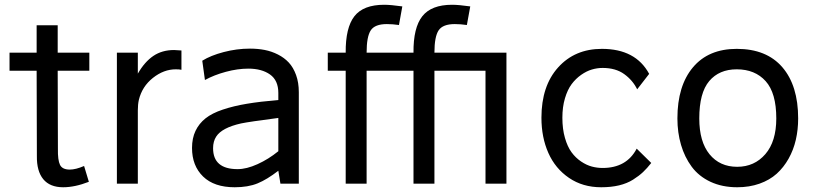

<svg xmlns="http://www.w3.org/2000/svg" viewBox="-20 -771 3432 806"><path d="M355 -549.8V-474.1H222.2L223.1 -147Q222.2 -98.6 231.9 -78.9Q241.7 -59.1 272.9 -59.1Q297.9 -59.1 333 -74.2L353 -7.8Q294.4 15.1 245.1 15.1Q189.5 15.1 161.6 -18.8Q133.8 -52.7 134.8 -116.2L133.8 -474.1H20V-549.8H133.8V-665H222.2V-549.8Z M710.9 -561Q719.2 -561 741.7 -559.1V-478Q733.9 -480 717.8 -480Q667.5 -480 622.1 -444.1Q576.7 -408.2 563 -352.1Q558.6 -333 558.6 -308.1V0H470.7V-549.8H558.6V-461.9Q586.9 -511.2 623.5 -536.1Q660.2 -561 710.9 -561Z M1029.3 -566.9Q1062 -566.9 1091.1 -561.3Q1120.1 -555.7 1146.7 -542.2Q1173.3 -528.8 1192.4 -508.3Q1211.4 -487.8 1222.9 -456.1Q1234.4 -424.3 1234.4 -383.8V0H1157.2L1148.4 -54.2Q1101.1 -17.6 1061.3 -1.2Q1021.5 15.1 965.3 15.1Q878.9 15.1 832.5 -30Q786.1 -75.2 786.1 -149.9Q786.1 -190.9 800.8 -221.7Q815.4 -252.4 842.8 -274.2Q870.1 -295.9 915.5 -311Q960.9 -326.2 1016.4 -335.4Q1071.8 -344.7 1148.4 -351.1V-380.9Q1148.4 -433.6 1113.5 -458.3Q1078.6 -482.9 1022.5 -482.9Q977.5 -482.9 928 -469.5Q878.4 -456.1 840.3 -435.1L829.1 -516.1Q864.3 -538.1 919.2 -552.5Q974.1 -566.9 1029.3 -566.9ZM874.5 -148.9Q874.5 -61 977.5 -61Q1015.1 -61 1061 -81.8Q1106.9 -102.5 1148.4 -136.2V-275.9Q1024.9 -259.8 992.2 -252.9Q911.6 -234.9 887.7 -197.8Q874.5 -177.7 874.5 -148.9Z M2106 -549.8V0H2018.1V-474.1H1803.7V0H1715.8V-474.1H1519V0H1431.2V-474.1H1356V-549.8H1431.2Q1430.2 -654.8 1467.8 -702.9Q1505.4 -751 1592.8 -751Q1620.1 -751 1668.9 -744.1L1654.8 -666Q1627.9 -669.9 1604 -669.9Q1553.7 -669.9 1536.4 -643.6Q1519 -617.2 1519 -549.8H1715.8Q1714.8 -654.8 1752.9 -702.9Q1791 -751 1877.9 -751Q1905.3 -751 1954.1 -744.1L1939.9 -666Q1913.1 -669.9 1889.2 -669.9Q1838.9 -669.9 1821.3 -643.6Q1803.7 -617.2 1803.7 -549.8Z M2506.8 -565.9Q2648.4 -565.9 2705.1 -460.9L2654.8 -396Q2636.2 -434.1 2600.3 -460Q2564.5 -485.8 2509.8 -485.8Q2487.3 -485.8 2464.8 -479.2Q2442.4 -472.7 2419.7 -456.8Q2397 -440.9 2379.6 -417.7Q2362.3 -394.5 2351.6 -358.2Q2340.8 -321.8 2340.8 -276.9Q2340.8 -229.5 2351.6 -192.1Q2362.3 -154.8 2379.4 -131.6Q2396.5 -108.4 2419.4 -93Q2442.4 -77.6 2464.6 -71.8Q2486.8 -65.9 2509.8 -65.9Q2610.4 -65.9 2652.8 -147L2713.9 -86.9Q2696.3 -64.5 2679.4 -48.6Q2662.6 -32.7 2637.5 -16.8Q2612.3 -1 2578.9 7.1Q2545.4 15.1 2503.9 15.1Q2426.3 15.1 2368.7 -24.2Q2311 -63.5 2282 -128.9Q2252.9 -194.3 2252.9 -276.9Q2252.9 -410.2 2323 -488Q2393.1 -565.9 2506.8 -565.9Z M3072.8 -565.9Q3197.8 -565.9 3264.2 -488.8Q3330.6 -411.6 3330.6 -273.9Q3330.6 -226.6 3320.8 -184.1Q3311 -141.6 3290.5 -105Q3270 -68.4 3240.5 -41.7Q3210.9 -15.1 3168.5 0Q3126 15.1 3074.7 15.1Q3011.7 15.1 2962.6 -7.8Q2913.6 -30.8 2883.8 -71Q2854 -111.3 2838.9 -162.8Q2823.7 -214.4 2823.7 -273.9Q2823.7 -410.6 2888.9 -488.3Q2954.1 -565.9 3072.8 -565.9ZM3072.8 -480Q2999 -480 2957.3 -430.7Q2915.5 -381.3 2915.5 -273.9Q2915.5 -176.3 2958.5 -123.5Q3001.5 -70.8 3074.7 -70.8Q3147 -70.8 3192.9 -124Q3238.8 -177.2 3238.8 -273.9Q3238.8 -380.9 3194.1 -430.4Q3149.4 -480 3072.8 -480Z"/></svg>

Font: Stilu
Style: Regular
Weight: 400
Designer: Genilson Lima Santos
Foundry: Genilson Lima Santos
Version: Version 1.200;PS 001.200;hotconv 1.0.88;makeotf.lib2.5.64775